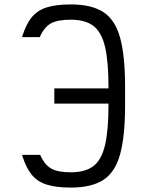

<svg xmlns="http://www.w3.org/2000/svg" viewBox="-20 -834 640 868"><path d="M300 14Q233.5 14 191 0.5Q148.5 -13 122.5 -45.2Q96.5 -77.5 79.5 -134H161.5Q181.5 -89 211.5 -72Q241.5 -55 300 -55Q365 -55 402 -83Q439 -111 454.8 -177.8Q470.5 -244.5 470.5 -360V-440Q470.5 -556 454.8 -622.5Q439 -689 402 -717Q365 -745 300 -745Q240 -745 209.8 -728Q179.5 -711 159.5 -666H79.5Q96.5 -722.5 122.5 -754.8Q148.5 -787 191 -800.5Q233.5 -814 300 -814Q393.5 -814 447 -779.5Q500.5 -745 523 -663.5Q545.5 -582 545.5 -440V-360Q545.5 -218 523 -136.5Q500.5 -55 447 -20.5Q393.5 14 300 14ZM225.5 -365.5V-434.5H520.5V-365.5Z"/></svg>

Font: Victor Mono Thin
Style: Regular
Weight: 100
Monospace: yes
Designer: Rune Bjørnerås
Version: Version 1.561;gftools[0.9.30]